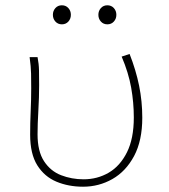

<svg xmlns="http://www.w3.org/2000/svg" viewBox="-20 -694 640 726"><path d="M294 12Q239 12 193.5 -7Q148 -26 121 -69Q94 -112 94 -185Q94 -229 96 -273Q98 -317 98 -360Q98 -389 97.5 -415.5Q97 -442 92 -478H122Q127 -453 127.5 -427.5Q128 -402 128 -372Q128 -327 125 -275.5Q122 -224 122 -186Q122 -122 146.5 -84.5Q171 -47 211 -31.5Q251 -16 296 -16Q348 -16 391 -41Q434 -66 460 -118Q486 -170 486 -250Q486 -306 476 -362.5Q466 -419 440 -480L470 -490Q494 -429 506 -370Q518 -311 518 -249Q518 -162 487 -104Q456 -46 405 -17Q354 12 294 12ZM214 -602Q199 -602 189.5 -612.5Q180 -623 180 -638Q180 -653 189.5 -663.5Q199 -674 214 -674Q229 -674 238.5 -663.5Q248 -653 248 -638Q248 -623 238.5 -612.5Q229 -602 214 -602ZM386 -602Q371 -602 361.5 -612.5Q352 -623 352 -638Q352 -653 361.5 -663.5Q371 -674 386 -674Q401 -674 410.5 -663.5Q420 -653 420 -638Q420 -623 410.5 -612.5Q401 -602 386 -602Z"/></svg>

Font: Source Code Pro ExtraLight
Style: Regular
Weight: 200
Monospace: yes
Designer: Paul D. Hunt, Teo Tuominen
Foundry: Adobe
Version: Version 1.026;hotconv 1.1.0;makeotfexe 2.6.0